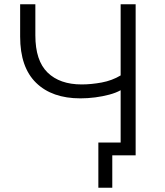

<svg xmlns="http://www.w3.org/2000/svg" viewBox="-20 -725 770 896"><path d="M504 151H439V-60H565V0H504ZM543 0V-304Q522 -292 490.5 -283.5Q459 -275 424 -270.5Q389 -266 355 -266Q223 -266 148.5 -338.5Q74 -411 74 -554V-705H145V-560Q145 -442 202 -386.5Q259 -331 361 -331Q406 -331 454.5 -340Q503 -349 543 -373V-705H613V0Z"/></svg>

Font: Nunito Sans 7pt Light
Style: Regular
Weight: 300
Designer: Vernon Adams
Foundry: Vernon Adams
Version: Version 3.101;gftools[0.9.27]